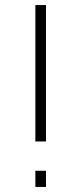

<svg xmlns="http://www.w3.org/2000/svg" viewBox="-20 -740 322 760"><path d="M120 0V-64H162V0ZM120 -180V-720H162V-180Z"/></svg>

Font: Vela Sans GX ExtLt
Style: Regular
Weight: 200
Designer: Principal design: Mikhail Sharanda - project Manrope.
Design modification: Ravid Balaliev
Foundry: Mikhail Sharanda
Version: Version 1.001